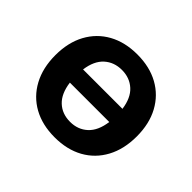

<svg xmlns="http://www.w3.org/2000/svg" viewBox="-122 -661 834 834"><g transform="rotate(45 295.0 -244.5)"><path d="M295 10Q219 10 163 -21Q107 -52 76 -109.5Q45 -167 45 -245Q45 -323 76 -380Q107 -437 163 -468Q219 -499 295 -499Q371 -499 427 -468Q483 -437 514 -380Q545 -323 545 -245Q545 -167 514 -109.5Q483 -52 427 -21Q371 10 295 10ZM295 -404Q247 -404 214.5 -374.5Q182 -345 174 -286H416Q408 -345 375.5 -374.5Q343 -404 295 -404ZM295 -85Q343 -85 375.5 -115Q408 -145 416 -205H174Q182 -145 214 -115Q246 -85 295 -85Z"/></g></svg>

Font: Nunito Sans
Style: Bold
Weight: 700
Designer: Vernon Adams
Foundry: Vernon Adams
Version: Version 3.101; ttfautohint (v1.8.4.7-5d5b);gftools[0.9.27]